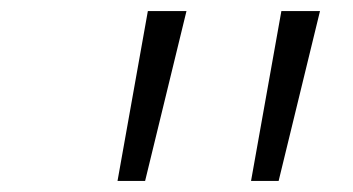

<svg xmlns="http://www.w3.org/2000/svg" viewBox="-20 -820 640 348"><path d="M435 -492 490 -800H560L485 -492ZM193 -492 248 -800H318L243 -492Z"/></svg>

Font: Victor Mono Thin
Style: Italic
Weight: 100
Italic angle: -12°
Monospace: yes
Designer: Rune Bjørnerås
Version: Version 1.561;gftools[0.9.30]